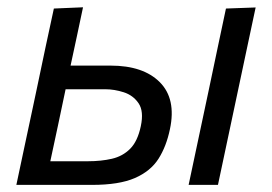

<svg xmlns="http://www.w3.org/2000/svg" viewBox="-20 -520 764 540"><path d="M26 0Q37.5 -54.5 48.5 -106Q59.5 -157.5 72.5 -218.5L83 -268Q97 -335 108.2 -387.8Q119.5 -440.5 131.5 -496L213.5 -499.5Q204.5 -457.5 196.2 -417.8Q188 -378 178.5 -335.5H291Q383 -335.5 429.5 -288.8Q476 -242 458 -157Q448 -108.5 425.8 -73.5Q403.5 -38.5 359.2 -19.2Q315 0 239 0ZM121.5 -66.5H227.5Q264.5 -66.5 294.8 -73.5Q325 -80.5 346 -101.5Q367 -122.5 376 -165Q385 -207 369.8 -229.5Q354.5 -252 328 -260.5Q301.5 -269 276 -269H164.5Q153 -214 143 -166.8Q133 -119.5 121.5 -66.5ZM510.5 0Q522 -55 533 -106Q544 -157 557 -219L567.5 -268.5Q581.5 -336 592.8 -388.8Q604 -441.5 615.5 -496L699 -499Q687 -442.5 675.8 -390Q664.5 -337.5 650 -268.5L639.5 -219Q626.5 -157 615.5 -106Q604.5 -55 593 0Z"/></svg>

Font: Commissioner
Style: Italic
Weight: 400
Italic angle: -12°
Designer: Kostas Bartsokas
Foundry: Kostas Bartsokas
Version: Version 1.000; ttfautohint (v1.8.3)